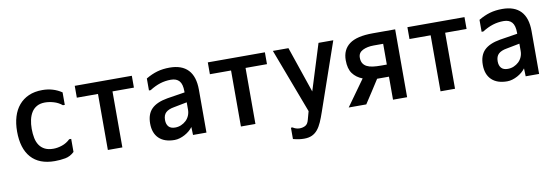

<svg xmlns="http://www.w3.org/2000/svg" viewBox="-53 -902 4106 1421"><g transform="rotate(-10 2000.0 -191.5)"><path d="M442 -144V-46Q412 -17 374 -10Q336 -3 295 -3Q178 -3 117.5 -71Q57 -139 57 -267Q57 -328 72 -377.5Q87 -427 117 -462.5Q147 -498 191 -517.5Q235 -537 294 -537Q375 -537 439 -494V-400H425Q397 -423 362.5 -433Q328 -443 297 -443Q261 -443 236 -429Q211 -415 196 -391Q181 -367 174 -335.5Q167 -304 167 -268Q167 -230 173.5 -198Q180 -166 196 -143Q212 -120 237.5 -107.5Q263 -95 301 -95Q332 -95 366 -106.5Q400 -118 427 -144Z M695 -16V-437H536V-526H965V-437H804V-16Z M1331 -262 1233 -243Q1191 -236 1170.5 -217Q1150 -198 1150 -161Q1150 -129 1166 -111Q1182 -93 1215 -93Q1239 -93 1260 -102Q1281 -111 1297 -126Q1313 -141 1322 -162Q1331 -183 1331 -207ZM1071 -397V-487Q1115 -513 1157 -525Q1199 -537 1250 -537Q1342 -537 1389 -487Q1436 -437 1436 -338V-16H1335L1333 -76Q1322 -61 1306.5 -48Q1291 -35 1272.5 -25Q1254 -15 1234 -9Q1214 -3 1195 -3Q1119 -3 1078 -42.5Q1037 -82 1037 -154Q1037 -225 1075.5 -263.5Q1114 -302 1195 -316L1328 -337V-345Q1328 -399 1307 -423Q1286 -447 1244 -447Q1202 -447 1163.5 -435Q1125 -423 1084 -397Z M1695 -16V-437H1536V-526H1965V-437H1804V-16Z M2058 57H2070Q2080 64 2093.5 68.5Q2107 73 2121 73Q2144 73 2163.5 63Q2183 53 2191 21L2208 -41L2025 -526H2142L2260 -180L2368 -526H2479L2303 -18Q2289 23 2275 55Q2261 87 2243 109Q2225 131 2200.5 142.5Q2176 154 2141 154Q2123 154 2103.5 151.5Q2084 149 2058 142Z M2644 -210Q2597 -228 2570.5 -264Q2544 -300 2544 -364Q2544 -443 2599.5 -484.5Q2655 -526 2776 -526H2944V-16H2838V-189H2749Q2723 -147 2693.5 -102.5Q2664 -58 2637 -16H2505ZM2650 -365Q2650 -339 2660 -322.5Q2670 -306 2688.5 -296.5Q2707 -287 2733.5 -283.5Q2760 -280 2794 -280H2838V-436H2767Q2718 -436 2684 -419Q2650 -402 2650 -365Z M3195 -16V-437H3036V-526H3465V-437H3304V-16Z M3831 -262 3733 -243Q3691 -236 3670.5 -217Q3650 -198 3650 -161Q3650 -129 3666 -111Q3682 -93 3715 -93Q3739 -93 3760 -102Q3781 -111 3797 -126Q3813 -141 3822 -162Q3831 -183 3831 -207ZM3571 -397V-487Q3615 -513 3657 -525Q3699 -537 3750 -537Q3842 -537 3889 -487Q3936 -437 3936 -338V-16H3835L3833 -76Q3822 -61 3806.5 -48Q3791 -35 3772.5 -25Q3754 -15 3734 -9Q3714 -3 3695 -3Q3619 -3 3578 -42.5Q3537 -82 3537 -154Q3537 -225 3575.5 -263.5Q3614 -302 3695 -316L3828 -337V-345Q3828 -399 3807 -423Q3786 -447 3744 -447Q3702 -447 3663.5 -435Q3625 -423 3584 -397Z"/></g></svg>

Font: D2Coding ligature
Style: Bold
Weight: 700
Monospace: yes
Designer: Yong-Rak Park; Jeong-Hwan Yoon; Sang-Min Lee;
Foundry: NHN Corporation
Version: Version 1.3.2; Build 20180524